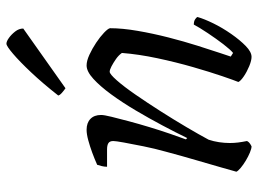

<svg xmlns="http://www.w3.org/2000/svg" viewBox="-120 -662 783 582"><g transform="rotate(-90 271.0 -371.5)"><path d="M118 0Q111 0 99 -5Q87 -10 74.5 -17.5Q62 -25 52.5 -33Q43 -41 41 -46Q45 -60 54 -92Q63 -124 76 -168Q89 -212 102 -261Q111 -293 118 -327.5Q125 -362 129.5 -387Q134 -412 134 -419Q134 -430 127.5 -434Q121 -438 109 -438H56Q56 -446 58 -454Q60 -462 62 -468Q80 -476 99 -483Q118 -490 136.5 -495Q155 -500 168 -500Q189 -500 201 -488.5Q213 -477 213 -456Q213 -447 207.5 -424.5Q202 -402 194 -372Q186 -342 176 -309Q166 -276 156 -247Q146 -218 139 -199L143 -195Q160 -230 181.5 -270.5Q203 -311 227 -351.5Q251 -392 275.5 -425.5Q300 -459 322.5 -479.5Q345 -500 363 -500Q377 -500 395.5 -491.5Q414 -483 432 -471Q450 -459 462.5 -447Q475 -435 476 -429Q476 -392 468 -345.5Q460 -299 448 -252Q436 -205 423 -164Q410 -123 401 -96Q392 -69 390 -63L401 -56Q411 -64 427.5 -85.5Q444 -107 461 -132.5Q478 -158 487 -175Q497 -175 503 -171Q509 -167 510 -164Q504 -143 490.5 -115.5Q477 -88 458.5 -61.5Q440 -35 422 -17.5Q404 0 389 0Q378 0 361 -7Q344 -14 330 -23.5Q316 -33 313 -40Q318 -52 330.5 -88.5Q343 -125 358 -177Q373 -229 385 -285.5Q397 -342 401 -393Q394 -403 382.5 -411Q371 -419 360.5 -424.5Q350 -430 344 -430Q337 -430 318 -408.5Q299 -387 274.5 -351.5Q250 -316 224.5 -276Q199 -236 176 -197Q153 -158 138 -130Q133 -115 130.5 -98.5Q128 -82 128 -66Q128 -53 129.5 -41Q131 -29 134 -14Q133 -11 129.5 -7.5Q126 -4 118 0ZM294 -564Q288 -568 280.5 -574.5Q273 -581 272 -586Q309 -633 342 -668Q375 -703 398.5 -723Q422 -743 429 -743Q436 -743 446.5 -735.5Q457 -728 466 -716.5Q475 -705 475 -692Z"/></g></svg>

Font: Texturina 12pt ExtraLight
Style: Italic
Weight: 250
Italic angle: -11°
Designer: Guillermo Torres Carreño
Foundry: Omnibus-Type
Version: Version 1.002